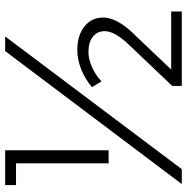

<svg xmlns="http://www.w3.org/2000/svg" viewBox="-10 -730 740 761"><g transform="rotate(-90 360.5 -350.0)"><path d="M7 -700H145V-290H93V-657H7ZM538 -700H596L70 0H11ZM617 -305Q617 -335 595 -352.5Q573 -370 535 -370Q507 -370 475 -356Q443 -342 418 -318L395 -356Q427 -383 465.5 -398.5Q504 -414 542 -414Q600 -414 635.5 -386Q671 -358 671 -311Q671 -253 594 -178L465 -42H695V0H400V-38L559 -205Q617 -265 617 -305Z"/></g></svg>

Font: Gontserrat Light
Style: Regular
Weight: 300
Designer: Julieta Ulanovsky
Foundry: Julieta Ulanovsky
Version: Version 6.001